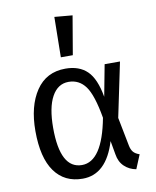

<svg xmlns="http://www.w3.org/2000/svg" viewBox="-89 -868 772 948"><g transform="rotate(-10 297.0 -393.5)"><path d="M249 -799 339 -791 306 -597H246ZM258 -538Q327 -538 367 -499Q407 -460 423 -368L453 -526H530L473 -253L501 -110Q505 -89 515 -77Q525 -65 546 -58L517 12Q483 6 458.5 -17Q434 -40 428 -79L416 -147Q368 12 249 12Q158 12 108.5 -57Q59 -126 59 -260Q59 -385 110.5 -461.5Q162 -538 258 -538ZM262 -471Q208 -471 178 -416.5Q148 -362 148 -260Q148 -55 257 -55Q359 -55 399 -267Q379 -383 347 -427Q315 -471 262 -471Z"/></g></svg>

Font: FiraGO Book
Style: Regular
Weight: 350
Designer: bBox Type
Foundry: bBox Type GmbH
Version: Version 1.001;PS 001.001;hotconv 1.0.88;makeotf.lib2.5.64775